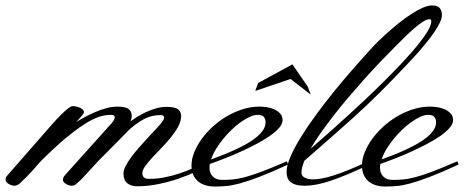

<svg xmlns="http://www.w3.org/2000/svg" viewBox="-41 -683 1706 706"><path d="M25.4 -3.9Q22.5 -2.4 19 -1.2Q15.6 0 12.7 0Q7.8 0 2.2 -1.7Q-3.4 -3.4 -8.5 -6.3Q-13.7 -9.3 -17.1 -13.2Q-20.5 -17.1 -20.5 -21.5Q-20.5 -30.3 -16.1 -35.4Q-11.7 -40.5 -7.8 -44.9L122.1 -193.4Q136.7 -210.4 152.6 -228.3Q168.5 -246.1 182.9 -260.5Q197.3 -274.9 209 -283.9Q220.7 -293 227.5 -293Q231.4 -293 238.3 -291.5Q245.1 -290 251.7 -287.4Q258.3 -284.7 262.9 -280.5Q267.6 -276.4 267.6 -271.5Q267.6 -266.1 260.5 -257.8Q253.4 -249.5 243.2 -238.3L238.3 -233.4Q251 -241.7 269.3 -251.7Q287.6 -261.7 308.1 -270.5Q328.6 -279.3 349.9 -285.2Q371.1 -291 389.6 -291Q420.9 -291 432.1 -282Q443.4 -272.9 443.4 -256.8Q443.4 -251.5 442.1 -247.1Q440.9 -242.7 439.5 -237.3Q450.2 -245.1 464.8 -254.2Q479.5 -263.2 496.8 -271.2Q514.2 -279.3 533.2 -284.7Q552.2 -290 571.3 -290Q602.5 -290 613.8 -281Q625 -272 625 -255.9Q625 -237.3 614.3 -217.5Q603.5 -197.8 587.6 -178.2Q571.8 -158.7 553.5 -139.9Q535.2 -121.1 519.3 -104Q503.4 -86.9 492.9 -72Q482.4 -57.1 482.4 -45.9Q482.4 -39.1 484.9 -34.9Q487.3 -30.8 491 -28.6Q494.6 -26.4 499.3 -25.9Q503.9 -25.4 508.8 -25.4Q536.6 -25.4 564 -30.8Q591.3 -36.1 617.9 -44.9Q644.5 -53.7 670.4 -65.2Q696.3 -76.7 720.7 -88.9L725.6 -77.1Q709.5 -66.4 681.2 -52.7Q652.8 -39.1 617.7 -26.9Q582.5 -14.6 542.7 -6.3Q502.9 2 463.9 2Q440.9 2 427 -9.3Q413.1 -20.5 413.1 -44.9Q413.1 -57.1 420.9 -72.5Q428.7 -87.9 441.2 -104.7Q453.6 -121.6 469 -139.2Q484.4 -156.7 499.3 -172.9Q514.2 -189 527.3 -202.9Q540.5 -216.8 548.8 -226.6Q551.8 -231 557.1 -238Q562.5 -245.1 562.5 -251Q562.5 -254.9 559.3 -257.3Q556.2 -259.8 548.8 -259.8Q518.6 -259.8 493.4 -247.6Q468.3 -235.4 439.5 -210.9Q437.5 -209.5 431.2 -203.1Q424.8 -196.8 415.3 -187Q405.8 -177.2 393.8 -165Q381.8 -152.8 368.9 -139.9Q356 -127 343.3 -114Q330.6 -101.1 319.3 -89.8Q310.5 -80.6 300.8 -69.8Q291 -59.1 281.5 -48.6Q272 -38.1 262.9 -28.6Q253.9 -19 246.1 -12.7Q240.2 -6.8 235.4 -3.4Q230.5 0 223.6 0Q221.2 0 218.5 -0.2Q215.8 -0.5 211.9 -2Q203.1 -4.9 196.8 -10Q190.4 -15.1 190.4 -22.5Q190.4 -25.4 191.9 -29.3Q193.4 -33.2 196.3 -37.1L367.2 -227.5Q371.1 -231.4 376 -238.8Q380.9 -246.1 380.9 -252Q380.9 -255.9 377.7 -258.3Q374.5 -260.7 367.2 -260.7Q352.1 -260.7 338.1 -257.6Q324.2 -254.4 310.3 -248.5Q296.4 -242.7 281.7 -233.9Q267.1 -225.1 251 -213.9Q211.9 -186 177 -154.8Q142.1 -123.5 108.4 -89.8Q93.8 -72.8 76.2 -53.2Q58.6 -33.7 43 -19.5Q33.7 -8.8 25.4 -3.9Z M1018.6 -78.1Q956.1 -49.3 914.1 -33.2Q872.1 -17.1 842.5 -9Q813 -1 791.5 1Q770 2.9 748 2.9Q731 2.9 715.6 -1.5Q700.2 -5.9 688.5 -15.1Q676.8 -24.4 669.9 -39.1Q663.1 -53.7 663.1 -74.2Q663.1 -97.7 673.1 -122.8Q683.1 -147.9 700.7 -172.1Q718.3 -196.3 741.9 -217.8Q765.6 -239.3 793.5 -255.6Q821.3 -272 851.8 -281.5Q882.3 -291 913.1 -291Q923.8 -291 938.5 -289.1Q953.1 -287.1 966.3 -281.5Q979.5 -275.9 988.8 -266.1Q998 -256.3 998 -241.2Q998 -227.5 985.4 -212.9Q972.7 -198.2 951.4 -183.3Q930.2 -168.5 902.3 -153.8Q874.5 -139.2 845 -125.7Q815.4 -112.3 785.6 -100.6Q755.9 -88.9 730.5 -80.1Q729.5 -76.2 729.5 -72.3Q729.5 -68.4 729.5 -64.5Q729.5 -45.9 741.7 -33.7Q753.9 -21.5 775.4 -21.5Q794.4 -21.5 813 -22.9Q831.5 -24.4 857.4 -31Q883.3 -37.6 920.4 -51.5Q957.5 -65.4 1013.7 -89.8ZM906.2 -260.7Q894 -260.7 878.2 -253.7Q862.3 -246.6 845.2 -234.6Q828.1 -222.7 811.3 -206.5Q794.4 -190.4 779.5 -172.1Q764.6 -153.8 752.9 -134.5Q741.2 -115.2 735.4 -96.7Q756.8 -104.5 780 -113.8Q803.2 -123 825.4 -133.3Q847.7 -143.6 867.7 -155Q887.7 -166.5 902.8 -179.2Q918 -191.9 926.8 -205.3Q935.5 -218.8 935.5 -233.4Q935.5 -245.1 929.4 -252.9Q923.3 -260.7 906.2 -260.7ZM1027.3 -392.6 897.5 -348.6 908.2 -377.9 1034.2 -446.3 1090.8 -364.3 1101.6 -335Z M1456.1 -446.3Q1426.8 -415.5 1403.3 -391.1Q1379.9 -366.7 1356.9 -344Q1334 -321.3 1309.1 -297.6Q1284.2 -273.9 1252 -244.9Q1219.7 -215.8 1177.5 -178.7Q1135.3 -141.6 1078.1 -91.8Q1072.8 -78.6 1070.1 -67.6Q1067.4 -56.6 1067.4 -47.9Q1067.4 -41 1071.3 -36.4Q1075.2 -31.7 1081.3 -28.8Q1087.4 -25.9 1095 -24.7Q1102.5 -23.4 1109.4 -23.4Q1122.6 -23.4 1140.4 -26.4Q1158.2 -29.3 1182.4 -36.9Q1206.5 -44.4 1238.5 -57.1Q1270.5 -69.8 1312.5 -89.8L1317.4 -78.1Q1273.4 -57.1 1238.3 -42.5Q1203.1 -27.8 1174.6 -18.3Q1146 -8.8 1122.8 -4.4Q1099.6 0 1080.1 0Q1060.1 0 1047.1 -3.9Q1034.2 -7.8 1026.6 -14.4Q1019 -21 1015.9 -30.3Q1012.7 -39.6 1012.7 -50.8Q1012.7 -73.7 1027.1 -106.9Q1041.5 -140.1 1065.7 -179.2Q1089.8 -218.3 1121.6 -261.5Q1153.3 -304.7 1188.2 -347.7Q1223.1 -390.6 1259 -431.6Q1294.9 -472.7 1327.1 -507.8Q1336.9 -518.6 1353 -534.2Q1369.1 -549.8 1388.7 -567.1Q1408.2 -584.5 1429.9 -601.6Q1451.7 -618.7 1472.9 -632.3Q1494.1 -646 1513.4 -654.5Q1532.7 -663.1 1547.9 -663.1Q1567.9 -663.1 1575.9 -653.3Q1584 -643.6 1584 -627.9Q1584 -615.7 1576.2 -599.6Q1568.4 -583.5 1556.2 -565.4Q1543.9 -547.4 1529.1 -528.8Q1514.2 -510.3 1500 -494.1Q1485.8 -478 1473.9 -465.3Q1461.9 -452.6 1456.1 -446.3ZM1410.2 -509.8Q1384.3 -483.9 1355.5 -453.6Q1326.7 -423.3 1297.6 -390.9Q1268.6 -358.4 1240 -324.7Q1211.4 -291 1185.8 -258.1Q1160.2 -225.1 1138.2 -194.1Q1116.2 -163.1 1100.6 -135.7Q1127.4 -158.7 1160.6 -188.2Q1193.8 -217.8 1230.2 -250.7Q1266.6 -283.7 1304 -318.8Q1341.3 -354 1376.2 -388.9Q1411.1 -423.8 1441.9 -456.8Q1472.7 -489.7 1495.6 -518.1Q1518.6 -546.4 1531.7 -568.8Q1544.9 -591.3 1544.9 -605.5Q1544.9 -612.3 1538.1 -612.3Q1528.3 -612.3 1513.7 -602.8Q1499 -593.3 1481.7 -578.4Q1464.4 -563.5 1445.8 -545.2Q1427.2 -526.9 1410.2 -509.8Z M1645.5 -78.1Q1583 -49.3 1541 -33.2Q1499 -17.1 1469.5 -9Q1439.9 -1 1418.5 1Q1397 2.9 1375 2.9Q1357.9 2.9 1342.5 -1.5Q1327.1 -5.9 1315.4 -15.1Q1303.7 -24.4 1296.9 -39.1Q1290 -53.7 1290 -74.2Q1290 -97.7 1300 -122.8Q1310.1 -147.9 1327.6 -172.1Q1345.2 -196.3 1368.9 -217.8Q1392.6 -239.3 1420.4 -255.6Q1448.2 -272 1478.8 -281.5Q1509.3 -291 1540 -291Q1550.8 -291 1565.4 -289.1Q1580.1 -287.1 1593.3 -281.5Q1606.4 -275.9 1615.7 -266.1Q1625 -256.3 1625 -241.2Q1625 -227.5 1612.3 -212.9Q1599.6 -198.2 1578.4 -183.3Q1557.1 -168.5 1529.3 -153.8Q1501.5 -139.2 1471.9 -125.7Q1442.4 -112.3 1412.6 -100.6Q1382.8 -88.9 1357.4 -80.1Q1356.4 -76.2 1356.4 -72.3Q1356.4 -68.4 1356.4 -64.5Q1356.4 -45.9 1368.7 -33.7Q1380.9 -21.5 1402.3 -21.5Q1421.4 -21.5 1439.9 -22.9Q1458.5 -24.4 1484.4 -31Q1510.3 -37.6 1547.4 -51.5Q1584.5 -65.4 1640.6 -89.8ZM1533.2 -260.7Q1520.5 -260.7 1504.9 -253.7Q1489.3 -246.6 1472.2 -234.6Q1455.1 -222.7 1438.2 -206.5Q1421.4 -190.4 1406.5 -172.1Q1391.6 -153.8 1379.9 -134.5Q1368.2 -115.2 1362.3 -96.7Q1383.8 -104.5 1407 -113.8Q1430.2 -123 1452.4 -133.3Q1474.6 -143.6 1494.6 -155Q1514.6 -166.5 1529.8 -179.2Q1544.9 -191.9 1553.7 -205.3Q1562.5 -218.8 1562.5 -233.4Q1562.5 -245.1 1556.4 -252.9Q1550.3 -260.7 1533.2 -260.7Z"/></svg>

Font: Meie Script
Style: Regular
Weight: 400
Version: Version 1.001